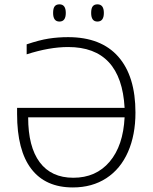

<svg xmlns="http://www.w3.org/2000/svg" viewBox="-20 -842 694 872"><path d="M289.6 -628.4Q204.1 -628.4 101.1 -595.2V-640.6Q159.2 -660.2 201.2 -666.7Q243.2 -673.3 289.6 -673.3Q439 -673.3 517.1 -584.7Q595.2 -496.1 595.2 -330.6Q595.2 -229 561.3 -151.9Q527.3 -74.7 462.9 -32.7Q398.4 9.3 311 9.3Q186.5 9.3 122.1 -75Q57.6 -159.2 57.6 -324.2V-352.1H545.9Q530.8 -628.4 289.6 -628.4ZM313 -34.7Q416 -34.7 477.8 -107.4Q539.6 -180.2 545.9 -309.1H107.9Q107.9 -175.3 160.4 -105Q212.9 -34.7 313 -34.7ZM221.2 -783.2Q221.2 -804.2 228.3 -813.2Q235.4 -822.3 250 -822.3Q278.8 -822.3 278.8 -783.2Q278.8 -744.1 250 -744.1Q221.2 -744.1 221.2 -783.2ZM394 -783.2Q394 -804.2 401.1 -813.2Q408.2 -822.3 422.4 -822.3Q451.7 -822.3 451.7 -783.2Q451.7 -744.1 422.4 -744.1Q394 -744.1 394 -783.2Z"/></svg>

Font: Bpm'online Open Sans Light
Style: Regular
Weight: 300
Foundry: Ascender Corporation
Version: Version 1.10